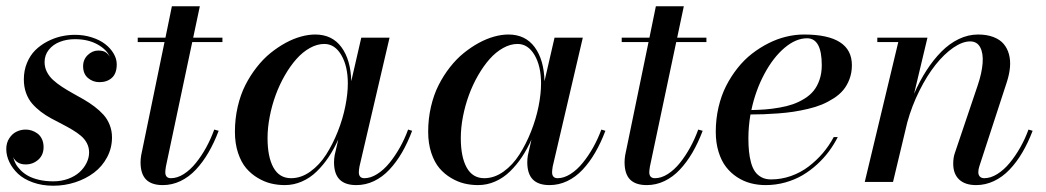

<svg xmlns="http://www.w3.org/2000/svg" viewBox="-22 -580 3334 612"><path d="M327.9 -398.9Q318.8 -421.6 288.8 -438.4Q258.8 -455.1 217 -455.1Q190.2 -455.1 168.5 -446.5Q146.7 -438 133.4 -421.1Q120.1 -404.3 120.1 -382.1Q120.1 -365.5 127.4 -351Q134.8 -336.4 147.2 -325.1Q159.7 -313.7 175.8 -303.2Q191.9 -292.7 209.7 -282.8Q227.5 -272.9 245.4 -262.7Q263.2 -252.4 279.3 -240.2Q295.4 -228 307.9 -214.2Q320.3 -200.4 327.6 -181.9Q335 -163.3 335 -142.1Q335 -107.9 319.3 -78.6Q303.7 -49.3 277.7 -29.7Q251.7 -10 218 1Q184.3 12 147.9 12Q112.3 12 83 1.5Q53.7 -9 35.6 -26Q17.6 -43 7.8 -63.5Q-2 -84 -2 -105Q-2 -124.5 7.4 -139Q16.8 -153.6 30.6 -160.3Q44.4 -167 60.1 -167Q69.8 -167 79.5 -163.8Q89.1 -160.6 97.8 -154.2Q106.4 -147.7 111.7 -136.6Q116.9 -125.5 116.9 -111.1Q116.9 -85.9 100 -70.9Q83 -55.9 60.1 -55.9Q31.2 -55.9 20 -79.1Q22.7 -68.1 28.1 -58Q33.4 -47.9 43.8 -37.4Q54.2 -26.9 68 -19.3Q81.8 -11.7 102.5 -6.8Q123.3 -2 147.9 -2Q173.3 -2 195.2 -10Q217 -18.1 231.4 -31.1Q245.8 -44.2 253.9 -60.7Q262 -77.1 262 -94Q262 -110.1 254.9 -123.7Q247.8 -137.2 235.7 -147.3Q223.6 -157.5 208 -166.7Q192.4 -176 175.2 -184.8Q158 -193.6 140.7 -202.9Q123.5 -212.2 107.9 -224.1Q92.3 -236.1 80.2 -250.1Q68.1 -264.2 61 -283.8Q54 -303.5 54 -326.9Q54 -355.5 64 -379.5Q74 -403.6 90.3 -419.8Q106.7 -436 128.2 -447.4Q149.7 -458.7 172.1 -463.9Q194.6 -469 217 -469Q245.4 -469 270.5 -460.9Q295.7 -452.9 312.9 -439.7Q330.1 -426.5 340.1 -409.5Q350.1 -392.6 350.1 -375Q350.1 -345.9 334.7 -332Q319.3 -318.1 294.9 -318.1Q274.2 -318.1 258.5 -331.3Q242.9 -344.5 242.9 -368.9Q242.9 -390.4 257.8 -404.7Q272.7 -418.9 291 -418.9Q299.8 -418.9 306.4 -417.1Q313 -415.3 317.3 -411.7Q321.5 -408.2 323.4 -405.8Q325.2 -403.3 327.9 -398.9Z M675 -163.1Q660.4 -124.5 642.3 -93.6Q624.3 -62.7 602.2 -39.2Q580.1 -15.6 553.2 -2.8Q526.4 10 496.8 10Q461.2 10 443.6 -7.8Q426 -25.6 426 -63Q426 -72.8 428 -85L502.4 -446H417V-460H505.4L525.9 -560.1H615L593.8 -460H687V-446H590.8L506.8 -49.1Q504.9 -36.9 504.9 -31Q504.9 -12 522.9 -12Q543.2 -12 564 -25.3Q584.7 -38.6 602.5 -60.8Q620.4 -83 635.3 -110.1Q650.1 -137.2 660.9 -167Z M1291.7 -163.1Q1277.1 -124.5 1259.2 -93.6Q1241.2 -62.7 1219.1 -39.2Q1197 -15.6 1170.2 -2.8Q1143.3 10 1113.8 10Q1078.1 10 1060.4 -7.9Q1042.7 -25.9 1042.7 -63Q1042.7 -72.8 1044.7 -85L1056.2 -135.3Q1042.5 -104.7 1025.6 -79.5Q1008.8 -54.2 987.7 -33.6Q966.6 -12.9 940.4 -1.5Q914.3 10 885.7 10Q863.8 10 842.5 5Q821.3 0 800 -12.6Q778.8 -25.1 762.8 -43.8Q746.8 -62.5 736.8 -92.5Q726.8 -122.6 726.8 -159.9Q726.8 -201.4 735.7 -239.9Q744.6 -278.3 760.1 -308.8Q775.6 -339.4 796.3 -365.7Q816.9 -392.1 840.3 -411Q863.8 -429.9 888.5 -443.4Q913.3 -456.8 937.3 -463.4Q961.2 -470 982.7 -470Q1036.6 -470 1066.3 -429.7Q1095.9 -389.4 1097.7 -321.3L1129.6 -460H1219.7L1123.8 -49.1Q1121.8 -36.9 1121.8 -31Q1121.8 -12 1139.6 -12Q1159.4 -12 1180.4 -25.3Q1201.4 -38.6 1219.5 -60.8Q1237.5 -83 1252.8 -110.2Q1268.1 -137.5 1278.8 -167ZM1086.7 -314Q1086.7 -369.1 1065.9 -404.5Q1045.2 -439.9 1011.7 -439.9Q988.8 -439.9 965.7 -427Q942.6 -414.1 923 -392Q903.3 -369.9 886.1 -340.1Q868.9 -310.3 856.8 -277.3Q844.7 -244.4 837.8 -208.6Q830.8 -172.9 830.8 -139.9Q830.8 -79.8 849.6 -45.9Q868.4 -12 905.8 -12Q937.7 -12 967 -33Q996.3 -54 1017.6 -87.3Q1038.8 -120.6 1054.8 -161Q1070.8 -201.4 1078.7 -241.2Q1086.7 -281 1086.7 -314Z M1907.7 -163.1Q1893.1 -124.5 1875.1 -93.6Q1857.2 -62.7 1835.1 -39.2Q1813 -15.6 1786.1 -2.8Q1759.3 10 1729.7 10Q1694.1 10 1676.4 -7.9Q1658.7 -25.9 1658.7 -63Q1658.7 -72.8 1660.6 -85L1672.1 -135.3Q1658.4 -104.7 1641.6 -79.5Q1624.8 -54.2 1603.6 -33.6Q1582.5 -12.9 1556.4 -1.5Q1530.3 10 1501.7 10Q1479.7 10 1458.5 5Q1437.3 0 1416 -12.6Q1394.8 -25.1 1378.8 -43.8Q1362.8 -62.5 1352.8 -92.5Q1342.8 -122.6 1342.8 -159.9Q1342.8 -201.4 1351.7 -239.9Q1360.6 -278.3 1376.1 -308.8Q1391.6 -339.4 1412.2 -365.7Q1432.9 -392.1 1456.3 -411Q1479.7 -429.9 1504.5 -443.4Q1529.3 -456.8 1553.2 -463.4Q1577.1 -470 1598.6 -470Q1652.6 -470 1682.3 -429.7Q1711.9 -389.4 1713.6 -321.3L1745.6 -460H1835.7L1739.7 -49.1Q1737.8 -36.9 1737.8 -31Q1737.8 -12 1755.6 -12Q1775.4 -12 1796.4 -25.3Q1817.4 -38.6 1835.4 -60.8Q1853.5 -83 1868.8 -110.2Q1884 -137.5 1894.8 -167ZM1702.6 -314Q1702.6 -369.1 1681.9 -404.5Q1661.1 -439.9 1627.7 -439.9Q1604.7 -439.9 1581.7 -427Q1558.6 -414.1 1538.9 -392Q1519.3 -369.9 1502.1 -340.1Q1484.9 -310.3 1472.8 -277.3Q1460.7 -244.4 1453.7 -208.6Q1446.8 -172.9 1446.8 -139.9Q1446.8 -79.8 1465.6 -45.9Q1484.4 -12 1521.7 -12Q1553.7 -12 1583 -33Q1612.3 -54 1633.5 -87.3Q1654.8 -120.6 1670.8 -161Q1686.8 -201.4 1694.7 -241.2Q1702.6 -281 1702.6 -314Z M2217.8 -163.1Q2203.1 -124.5 2185.1 -93.6Q2167 -62.7 2144.9 -39.2Q2122.8 -15.6 2095.9 -2.8Q2069.1 10 2039.6 10Q2003.9 10 1986.3 -7.8Q1968.8 -25.6 1968.8 -63Q1968.8 -72.8 1970.7 -85L2045.2 -446H1959.7V-460H2048.1L2068.6 -560.1H2157.7L2136.5 -460H2229.7V-446H2133.5L2049.6 -49.1Q2047.6 -36.9 2047.6 -31Q2047.6 -12 2065.7 -12Q2085.9 -12 2106.7 -25.3Q2127.4 -38.6 2145.3 -60.8Q2163.1 -83 2178 -110.1Q2192.9 -137.2 2203.6 -167Z M2363.5 -139.9Q2363.5 -116.2 2365.4 -97.7Q2367.2 -79.1 2371.9 -61.8Q2376.7 -44.4 2384.6 -33.1Q2392.6 -21.7 2405.4 -14.9Q2418.2 -8.1 2435.5 -8.1Q2468.3 -8.1 2499.3 -19Q2530.3 -30 2555.3 -49.1Q2580.3 -68.1 2600.6 -91.8Q2620.8 -115.5 2635.5 -143.1H2648.4Q2636.2 -119.1 2620.2 -97.5Q2604.2 -75.9 2582.5 -56Q2560.8 -36.1 2536.3 -21.6Q2511.7 -7.1 2481.2 1.5Q2450.7 10 2418.5 10Q2393.6 10 2370.7 4Q2347.9 -2 2327.5 -15.3Q2307.1 -28.6 2292.1 -48.1Q2277.1 -67.6 2268.3 -96.3Q2259.5 -125 2259.5 -159.9Q2259.5 -200.2 2268.2 -237.8Q2276.9 -275.4 2292.4 -305.9Q2307.9 -336.4 2328.9 -362.9Q2349.9 -389.4 2374.9 -408.8Q2399.9 -428.2 2427.5 -442.1Q2455.1 -456.1 2483.8 -463Q2512.5 -470 2540.5 -470Q2693.4 -470 2693.4 -372.1Q2693.4 -348.4 2685.9 -328.4Q2678.5 -308.3 2666.4 -293.6Q2654.3 -278.8 2635.7 -266.8Q2617.2 -254.9 2597.8 -246.8Q2578.4 -238.8 2553.5 -232.9Q2528.6 -227.1 2506.8 -223.8Q2485.1 -220.5 2458.5 -218.5Q2431.9 -216.6 2412.6 -215.9Q2393.3 -215.3 2370.1 -215.1Q2363.5 -176.3 2363.5 -139.9ZM2550.5 -458Q2514.9 -458 2478.6 -427.4Q2442.4 -396.7 2414.3 -344.1Q2386.2 -291.5 2373 -229.2Q2397.7 -229.7 2418.3 -231.3Q2439 -232.9 2462.8 -237.1Q2486.6 -241.2 2505.1 -247.7Q2523.7 -254.2 2541.6 -265.1Q2559.6 -276.1 2571.3 -290.5Q2583 -304.9 2590.2 -325.7Q2597.4 -346.4 2597.4 -372.1Q2597.4 -458 2550.5 -458Z M2841.3 -446H2774.4V-460H2934.3L2891.6 -281Q2909.4 -321.8 2931.2 -355.5Q2952.9 -389.2 2978.5 -415.2Q3004.2 -441.2 3034.2 -455.6Q3064.2 -470 3095.5 -470Q3123.8 -470 3144.7 -461.9Q3165.5 -453.9 3177.2 -439.9Q3189 -426 3194.1 -406.9Q3199.2 -387.7 3197.3 -365.6Q3195.3 -343.5 3187.5 -319.1L3099.4 -49.1Q3096.4 -39.8 3096.4 -31Q3096.4 -22.5 3101.3 -17.2Q3106.2 -12 3115.5 -12Q3135.7 -12 3157 -25.3Q3178.2 -38.6 3196.5 -60.8Q3214.8 -83 3230.2 -110.2Q3245.6 -137.5 3256.3 -167L3269.5 -163.1Q3254.9 -124.8 3236.6 -93.8Q3218.3 -62.7 3195.8 -39.2Q3173.3 -15.6 3146.1 -2.8Q3118.9 10 3089.4 10Q3054.2 10 3035.3 -7.8Q3016.4 -25.6 3016.4 -58.1Q3016.4 -77.9 3021.5 -92L3094.5 -308.1Q3107.7 -347.2 3110.1 -378.5Q3112.5 -409.9 3102.5 -429Q3092.5 -448 3070.3 -448Q3045.7 -448 3016.5 -427.9Q2987.3 -407.7 2960.1 -373.5Q2932.9 -339.4 2908.7 -291Q2884.5 -242.7 2869.9 -189.7L2824.5 0H2734.4Z"/></svg>

Font: Bodoni* 16
Style: Italic
Weight: 400
Italic angle: -13°
Version: Version 2.000